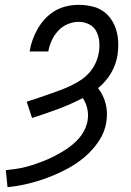

<svg xmlns="http://www.w3.org/2000/svg" viewBox="-20 -763 540 791"><path d="M11 8 4 -62Q24 -64 44.5 -67Q65 -70 85 -75Q105 -80 124 -86.5Q143 -93 163 -101Q183 -109 201.5 -118.5Q220 -128 238.5 -139Q257 -150 274 -163.5Q291 -177 305 -193Q319 -209 328.5 -228.5Q338 -248 341 -267Q345 -292 339.5 -316Q334 -340 321 -359Q271 -333 218.5 -313.5Q166 -294 112 -277L90 -344Q112 -351 134.5 -358.5Q157 -366 179.5 -374Q202 -382 224 -390Q246 -398 267.5 -408Q289 -418 309.5 -431Q330 -444 346.5 -462Q363 -480 373 -501.5Q383 -523 387 -546Q391 -568 389 -591Q387 -614 377 -633.5Q367 -653 347 -663Q327 -673 304 -673Q281 -673 258.5 -663.5Q236 -654 219.5 -636Q203 -618 193 -596Q183 -574 179 -551H102Q106 -576 114.5 -599.5Q123 -623 136 -645.5Q149 -668 167 -687Q185 -706 207.5 -719Q230 -732 255 -737.5Q280 -743 304 -743Q330 -743 356 -737.5Q382 -732 402.5 -718.5Q423 -705 437.5 -684Q452 -663 459 -639Q466 -615 467 -588.5Q468 -562 464 -535Q461 -516 454 -497Q447 -478 437 -461Q427 -444 413.5 -428.5Q400 -413 384 -400Q395 -386 403 -369.5Q411 -353 415.5 -335Q420 -317 420.5 -298Q421 -279 418 -260Q412 -219 387 -181.5Q362 -144 328 -115.5Q294 -87 255 -66.5Q216 -46 176 -31Q136 -16 94.5 -6Q53 4 11 8Z"/></svg>

Font: Iosevka Curly Slab Oblique
Style: Regular
Weight: 400
Italic angle: -9°
Monospace: yes
Designer: Belleve Invis
Foundry: Belleve Invis
Version: Version 11.1.0; ttfautohint (v1.8.3)